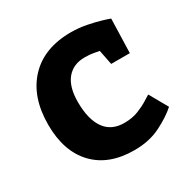

<svg xmlns="http://www.w3.org/2000/svg" viewBox="-132 -671 789 802"><g transform="rotate(-30 262.5 -270.0)"><path d="M294.9 9.8Q171.9 9.8 103.5 -62Q35.2 -133.8 35.2 -262.2Q35.2 -396 107.7 -472.9Q180.2 -549.8 310.1 -549.8Q348.1 -549.8 387 -542Q425.8 -534.2 451.9 -526.1Q478 -518.1 484.9 -515.1L480 -351.1H390.1L376 -421.9Q371.1 -422.9 351.6 -426.5Q332 -430.2 307.1 -430.2Q252 -430.2 220.9 -392.6Q189.9 -355 189.9 -282.2Q189.9 -199.2 221.4 -154.5Q252.9 -109.9 314.9 -109.9Q354 -109.9 383.5 -121.8Q413.1 -133.8 433.1 -146.5Q453.1 -159.2 460 -163.1L509.8 -75.2Q476.1 -44.9 421.6 -17.6Q367.2 9.8 294.9 9.8Z"/></g></svg>

Font: Kadwa
Style: Bold
Weight: 700
Designer: Sol Matas
Foundry: Sol Matas
Version: Version 1.001;PS 001.000;hotconv 1.0.70;makeotf.lib2.5.58329